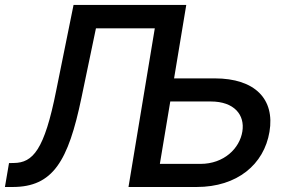

<svg xmlns="http://www.w3.org/2000/svg" viewBox="-36 -747 1152 767"><path d="M-16.3 0H14.2C175.4 0 236.5 -102.3 289.4 -356.5L347.3 -633.9H582.4L477.3 0H749.6C911.6 0 1018.8 -90.2 1040.5 -220.5C1062.5 -350.5 983.3 -433.9 821.7 -433.9H659.4L708.1 -727.3H257.8L188.6 -385.7C141.3 -147 95.2 -96.9 19.5 -95.9L0 -95.5ZM602.6 -92.3 644.2 -341.6H806.1C900.2 -341.6 942.8 -287.6 932.2 -221.9C921.5 -154.5 859 -92.3 764.9 -92.3Z"/></svg>

Font: Magic Ui Pro Medium
Style: Italic
Weight: 500
Italic angle: -9.39999°
Designer: Stefan Endress, Andreas Faust
Version: Version 1.000;FEAKit 1.0